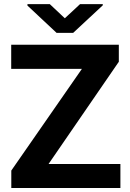

<svg xmlns="http://www.w3.org/2000/svg" viewBox="-20 -933 646 953"><path d="M577.6 0H74.7V-119.1H577.6ZM139.2 0H36.1V-86.4L469.7 -710.9H569.8V-626.5ZM518.6 -591.3H35.6V-710.9H518.6ZM490.2 -906.7 343.3 -770H260.7L116.2 -905.3V-912.6H227.1L301.8 -842.3L377.4 -912.6H490.2Z"/></svg>

Font: Heebo
Style: Bold
Weight: 700
Designer: Oded Ezer
Foundry: Ezer Type House
Version: Version 3.100